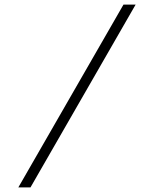

<svg xmlns="http://www.w3.org/2000/svg" viewBox="-20 -728 672 838"><path d="M60 90 519 -708H572L113 90Z"/></svg>

Font: Atkinson Hyperlegible Mono ExtraLight
Style: Regular
Weight: 200
Monospace: yes
Designer: Elliott Scott, Megan Eiswerth, Linus Boman, Theodore Petrosky, Letters from Sweden
Foundry: Applied Design Works, Letters from Sweden
Version: Version 2.001